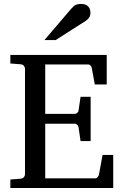

<svg xmlns="http://www.w3.org/2000/svg" viewBox="-20 -948 623 968"><path d="M32.2 0V-43L84 -46.9Q94.7 -47.9 100.3 -54.7Q106 -61.5 106 -68.8V-602.1Q106 -609.4 100.3 -616.2Q94.7 -623 84 -624L32.2 -627.9V-670.9H518.1V-522H458L442.9 -604Q441.9 -611.3 436.8 -617.2Q431.6 -623 424.8 -623H208V-374H357.9Q364.7 -374 370.4 -379.9Q376 -385.7 376 -391.1L386.2 -460H437V-236.8H386.2L376 -306.2Q376 -311.5 370.1 -317.9Q364.3 -324.2 357.9 -324.2H208V-48.8H460.9Q467.3 -48.8 472.7 -55.7Q478 -62.5 479 -67.9L497.1 -167H550.8V0ZM436 -883.3Q436 -869.6 429.4 -859.9Q422.9 -850.1 413.1 -843.3L260.7 -746.1H204.1L336.9 -901.4Q342.8 -907.7 347.7 -912.8Q352.5 -918 358.4 -921.4Q364.3 -924.8 371.8 -926.5Q379.4 -928.2 390.1 -928.2Q403.3 -928.2 412.1 -924.1Q420.9 -919.9 426.3 -913.6Q431.6 -907.2 433.8 -899.2Q436 -891.1 436 -883.3Z"/></svg>

Font: Charis SIL Viet
Style: Regular
Weight: 400
Foundry: SIL International
Version: Version 5.000